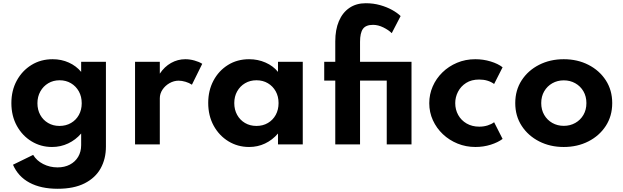

<svg xmlns="http://www.w3.org/2000/svg" viewBox="-20 -895 3860 1190"><path d="M337 275Q233.5 275 163 237.2Q92.5 199.5 60.5 126L185.5 65Q206.5 100.5 247.5 121.5Q288.5 142.5 336.5 142.5Q380 142.5 413 125.2Q446 108 464.5 76.8Q483 45.5 483 4.5V-67.5Q449 -28 402.5 -6Q356 16 302.5 16Q233 16 175.8 -18.8Q118.5 -53.5 84.5 -115Q50.5 -176.5 50.5 -256Q50.5 -334 83.8 -395.2Q117 -456.5 174.8 -492.2Q232.5 -528 306.5 -528Q360.5 -528 406.5 -507.2Q452.5 -486.5 483 -449.5V-512H636.5V14Q636.5 89.5 603.8 148.5Q571 207.5 504.5 241.2Q438 275 337 275ZM348.5 -114.5Q389 -114.5 420.2 -132.8Q451.5 -151 469 -182.8Q486.5 -214.5 486.5 -255Q486.5 -296.5 468.8 -328.5Q451 -360.5 420 -379Q389 -397.5 349.5 -397.5Q310 -397.5 279 -379Q248 -360.5 230 -328.2Q212 -296 212 -255Q212 -214.5 229.5 -182.8Q247 -151 278 -132.8Q309 -114.5 348.5 -114.5Z M817 0V-512H970.5V-438.5Q999 -481.5 1040.2 -504.8Q1081.5 -528 1129 -528Q1156 -528 1185 -520Q1214 -512 1233.5 -499.5L1169.5 -370Q1152.5 -381.5 1129.8 -388.2Q1107 -395 1087.5 -395Q1057.5 -395 1030.5 -379.5Q1003.5 -364 987 -339.2Q970.5 -314.5 970.5 -286V0Z M1524 16Q1453.5 16 1395.8 -19.2Q1338 -54.5 1304.2 -116.2Q1270.5 -178 1270.5 -257Q1270.5 -334 1303 -395.2Q1335.5 -456.5 1392.8 -492.2Q1450 -528 1524 -528Q1578.5 -528 1625.8 -507.2Q1673 -486.5 1703 -449.5V-512H1856.5V0H1703V-67.5Q1668 -27 1622.5 -5.5Q1577 16 1524 16ZM1569.5 -114.5Q1609.5 -114.5 1640.5 -132.8Q1671.5 -151 1689 -183Q1706.5 -215 1706.5 -256Q1706.5 -297.5 1688.8 -329.2Q1671 -361 1640.2 -379.2Q1609.5 -397.5 1569.5 -397.5Q1530 -397.5 1499 -379.2Q1468 -361 1450 -329Q1432 -297 1432 -256Q1432 -215 1449.8 -183Q1467.5 -151 1498.5 -132.8Q1529.5 -114.5 1569.5 -114.5Z M2058 0V-395.5H1989.5V-512H2058V-639Q2058 -711 2080.5 -764Q2103 -817 2145.5 -846Q2188 -875 2247 -875Q2294.5 -875 2336 -863.2Q2377.5 -851.5 2410 -833.5Q2442.5 -815.5 2463 -795.5L2408 -689.5Q2388.5 -709 2356 -725Q2323.5 -741 2292 -741Q2247.5 -741 2229.5 -716Q2211.5 -691 2211.5 -635.5V-512H2530.5V0H2377V-395.5H2211.5V0Z M2926.5 16Q2868 16 2816.2 -5Q2764.5 -26 2725 -63.2Q2685.5 -100.5 2663 -149.8Q2640.5 -199 2640.5 -255.5Q2640.5 -310 2661.8 -359Q2683 -408 2721.8 -446Q2760.5 -484 2812.8 -506Q2865 -528 2926 -528Q2975.5 -528 3021.2 -514Q3067 -500 3095 -478L3042.5 -374.5Q3005 -402 2949.5 -402Q2902 -402 2869 -381Q2836 -360 2818.8 -326.5Q2801.5 -293 2801.5 -256Q2801.5 -215.5 2820 -182.2Q2838.5 -149 2872.2 -129.5Q2906 -110 2950.5 -110Q2978 -110 3002 -117.5Q3026 -125 3042.5 -137.5L3095 -34Q3066.5 -12.5 3021.5 1.8Q2976.5 16 2926.5 16Z M3474 16Q3389.5 16 3321.5 -18.8Q3253.5 -53.5 3213.5 -114.8Q3173.5 -176 3173.5 -256Q3173.5 -336 3213.2 -397.2Q3253 -458.5 3321.2 -493.2Q3389.5 -528 3474 -528Q3559 -528 3627 -493.2Q3695 -458.5 3734.8 -397.2Q3774.5 -336 3774.5 -256Q3774.5 -176 3734.8 -114.8Q3695 -53.5 3627 -18.8Q3559 16 3474 16ZM3474.5 -115Q3513.5 -115 3545.5 -133Q3577.5 -151 3596 -182.8Q3614.5 -214.5 3614.5 -256Q3614.5 -297.5 3596 -329.2Q3577.5 -361 3545.5 -379Q3513.5 -397 3474.5 -397Q3435 -397 3403.2 -379Q3371.5 -361 3353 -329.2Q3334.5 -297.5 3334.5 -256Q3334.5 -214.5 3353 -182.8Q3371.5 -151 3403.2 -133Q3435 -115 3474.5 -115Z"/></svg>

Font: Spartan Thin
Style: Bold
Weight: 700
Version: Version 1.004